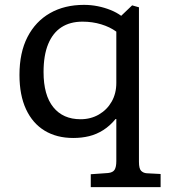

<svg xmlns="http://www.w3.org/2000/svg" viewBox="-20 -553 698 789"><path d="M353 216V163L424 158Q444 156 451 144.5Q458 133 458 109V-64H455Q432 -36 404.5 -18.5Q377 -1 346.5 6.5Q316 14 281 14Q213 14 163.5 -16Q114 -46 87 -104Q60 -162 60 -245Q60 -337 93 -401Q126 -465 185.5 -499Q245 -533 325 -533Q354 -533 381.5 -527.5Q409 -522 434 -512Q459 -502 478 -488L523 -531L551 -523V112Q551 140 560 149Q569 158 583 159L640 162V216ZM311 -63Q353 -63 386.5 -82.5Q420 -102 439 -135.5Q458 -169 458 -212V-423Q432 -442 396 -453Q360 -464 319 -464Q268 -464 232.5 -441Q197 -418 178 -372Q159 -326 159 -257Q159 -162 199 -112.5Q239 -63 311 -63Z"/></svg>

Font: Literata Variable Black
Style: Regular
Weight: 900
Designer: Latin by Veronika Burian and Jose Scaglione. Greek by Irene Vlachou. Cyrillic by Vera Evstafieva.
Foundry: TypeTogether
Version: Version 3.021